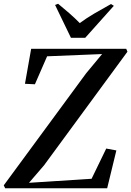

<svg xmlns="http://www.w3.org/2000/svg" viewBox="-34 -1003 699 1023"><path d="M-6.5 0 -14 -15.5 425 -612.5 510 -715 217 -703 152 -554 99 -556.5 132 -743H638.5L645 -727.5L200.5 -122L120.5 -29L454 -50.5L532 -211.5L586 -201.5L537 0ZM344 -801.5 259.5 -976.5 275.5 -983Q305.5 -958.5 335 -932.8Q364.5 -907 391 -880Q426.5 -906.5 468.8 -931.2Q511 -956 557.5 -981.5L572.5 -972L420 -801.5Z"/></svg>

Font: Merriweather 144pt Medium
Style: Italic
Weight: 500
Italic angle: -7.8°
Version: Version 2.101